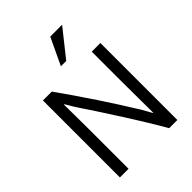

<svg xmlns="http://www.w3.org/2000/svg" viewBox="-261 -1085 1224 1224"><g transform="rotate(-45 351.0 -472.5)"><path d="M375 -765H327L413 -947H520ZM610 2H536C452 -145 320 -350 213 -510C192 -541 174 -580 168 -580C168 -540 170 -425 170 -343V2H92V-692H172C277 -545 402 -357 497 -201C516 -169 528 -143 534 -137C534 -205 532 -342 532 -441V-692H610Z"/></g></svg>

Font: Repo Regular
Style: Regular
Weight: 400
Designer: Stefan Peev
Foundry: Context Ltd
Version: Version 1.502